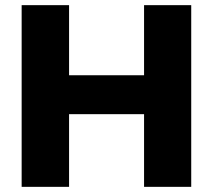

<svg xmlns="http://www.w3.org/2000/svg" viewBox="-20 -725 826 745"><path d="M64 0V-705H248V-433H539V-705H722V0H539V-282H248V0Z"/></svg>

Font: Nunito Sans 12pt Black
Style: Regular
Weight: 900
Designer: Vernon Adams
Foundry: Vernon Adams
Version: Version 3.101;gftools[0.9.27]